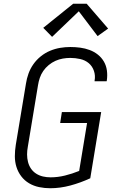

<svg xmlns="http://www.w3.org/2000/svg" viewBox="-20 -993 640 1021"><path d="M247 8Q217 8 188 2Q159 -4 134.5 -18.5Q110 -33 93 -55.5Q76 -78 67.5 -105Q59 -132 59 -162Q59 -192 64 -223L118 -548Q122 -575 131.5 -601.5Q141 -628 157.5 -651.5Q174 -675 197 -693.5Q220 -712 246.5 -723Q273 -734 300 -738.5Q327 -743 354 -743Q381 -743 407 -739.5Q433 -736 457 -727Q481 -718 500.5 -702.5Q520 -687 532.5 -665.5Q545 -644 548.5 -618Q552 -592 548 -565Q548 -564 547.5 -563Q547 -562 547 -561H483Q483 -561 483 -562Q483 -563 483 -564Q488 -591 479.5 -616Q471 -641 452 -657Q433 -673 407 -679Q381 -685 354 -685Q334 -685 314 -681.5Q294 -678 275 -669.5Q256 -661 239 -647Q222 -633 210 -615.5Q198 -598 191.5 -578.5Q185 -559 182 -539L128 -213Q124 -192 124 -171.5Q124 -151 129 -131.5Q134 -112 145 -96Q156 -80 172.5 -69.5Q189 -59 208.5 -54.5Q228 -50 249 -50Q287 -50 325.5 -59.5Q364 -69 401 -84L443 -339H300L309 -397H518L460 -45Q408 -21 354 -6.5Q300 8 247 8ZM257 -797 210 -845 369 -973H441L555 -841L499 -801L399 -933Z"/></svg>

Font: Iosevka SS04 Light Extended
Style: Italic
Weight: 300
Width: 7
Italic angle: -9°
Monospace: yes
Designer: Belleve Invis
Foundry: Belleve Invis
Version: Version 19.0.0; ttfautohint (v1.8.4)